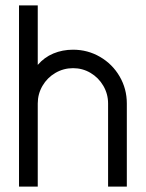

<svg xmlns="http://www.w3.org/2000/svg" viewBox="-20 -687 537 707"><path d="M447 -306V0H378V-306Q378 -341 360.5 -371Q343 -401 313.5 -418.5Q284 -436 249 -436Q214 -436 184 -418.5Q154 -401 136.5 -371Q119 -341 119 -306V0H50V-667H119V-448Q143 -476 176.5 -490Q210 -504 249 -504Q303 -504 348.5 -477.5Q394 -451 420.5 -405.5Q447 -360 447 -306Z"/></svg>

Font: Sulphur Point
Style: Regular
Weight: 400
Designer: Noponies / Dale Sattler
Foundry: Noponies
Version: Version 1.000; ttfautohint (v1.8)